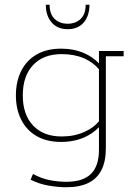

<svg xmlns="http://www.w3.org/2000/svg" viewBox="-20 -608 570 809"><path d="M259 181Q225 181 184.5 174Q144 167 109 149L119 125Q154 144 189.5 151Q225 158 259 158Q330 158 363.5 124.5Q397 91 397 23V-72Q372 -46 337 -30Q292 -10 238 -10Q177 -10 134.5 -34.5Q92 -59 69.5 -103.5Q47 -148 47 -206Q47 -265 69.5 -309.5Q92 -354 134.5 -378.5Q177 -403 238 -403Q292 -403 337 -383Q372 -367 397 -341V-393H501V-371H426V17Q426 72 407.5 108.5Q389 145 352 163Q315 181 259 181ZM240 -33Q293 -33 335 -52Q374 -69 397 -97V-316Q374 -344 335 -362Q293 -380 240 -380Q163 -380 119.5 -334Q76 -288 76 -206Q76 -125 119.5 -79Q163 -33 240 -33ZM265 -485Q222 -485 197.5 -513.5Q173 -542 173 -588H189Q189 -548 210.5 -528Q232 -508 265 -508Q298 -508 319.5 -528Q341 -548 341 -588H357Q357 -542 333 -513.5Q309 -485 265 -485Z"/></svg>

Font: Rokkitt SemiBold Thin
Style: Regular
Weight: 250
Version: Version 3.103